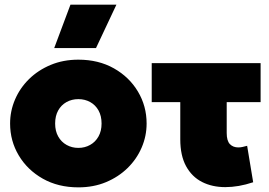

<svg xmlns="http://www.w3.org/2000/svg" viewBox="-20 -792 1157 827"><path d="M317.5 15Q230.5 15 164.2 -22.5Q98 -60 60.8 -122.5Q23.5 -185 23.5 -260Q23.5 -314 44.8 -363.5Q66 -413 105.2 -451.5Q144.5 -490 198.5 -512.5Q252.5 -535 317.5 -535Q404.5 -535 470.8 -497.5Q537 -460 574.2 -397.5Q611.5 -335 611.5 -260Q611.5 -206 590.2 -156.5Q569 -107 529.8 -68.5Q490.5 -30 436.8 -7.5Q383 15 317.5 15ZM317.5 -155Q345.5 -155 368.2 -167.8Q391 -180.5 404.2 -204Q417.5 -227.5 417.5 -260Q417.5 -292.5 404.5 -316Q391.5 -339.5 368.8 -352.2Q346 -365 317.5 -365Q289 -365 266.2 -352.2Q243.5 -339.5 230.5 -316Q217.5 -292.5 217.5 -260Q217.5 -227.5 230.8 -204Q244 -180.5 266.8 -167.8Q289.5 -155 317.5 -155ZM213.5 -585 283.5 -772H481.5L393.5 -585Z M950.5 14Q894 14 850.2 -8.2Q806.5 -30.5 781.5 -76.2Q756.5 -122 756.5 -192V-352H633.5V-520H1102.5V-352H956.5V-219Q956.5 -185.5 970.2 -171.2Q984 -157 1006.5 -157Q1015 -157 1024.5 -159Q1034 -161 1044.5 -164L1070.5 -7Q1039 3.5 1008.8 8.8Q978.5 14 950.5 14Z"/></svg>

Font: Geologica Roman Black
Style: Regular
Weight: 900
Designer: Sindre Bremnes, Frode Helland
Foundry: Monokrom Skriftforlag AS
Version: Version 1.010;gftools[0.9.28]